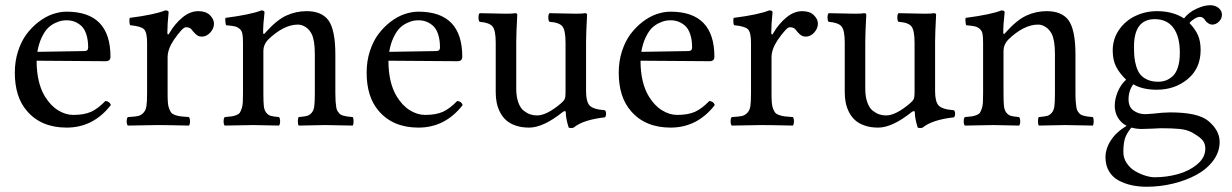

<svg xmlns="http://www.w3.org/2000/svg" viewBox="-20 -482 4748 740"><path d="M124 -282.2 305.2 -285.2Q319.8 -285.2 319.8 -298.8Q319.8 -328.6 312.5 -350.3Q305.2 -372.1 292.5 -383.1Q279.8 -394 266.1 -398.9Q252.4 -403.8 236.8 -403.8Q227.1 -403.8 217.5 -402.1Q208 -400.4 192.6 -393.3Q177.2 -386.2 164.8 -374Q152.3 -361.8 140.9 -337.9Q129.4 -314 124 -282.2ZM386.2 -92.8Q402.8 -91.3 407.2 -77.1Q339.8 9.8 236.8 9.8Q138.7 9.8 84 -54.2Q37.1 -107.9 37.1 -202.1Q37.1 -246.1 49.6 -284.7Q62 -323.2 82.5 -350.6Q103 -377.9 129.2 -397.9Q155.3 -418 182.9 -427.5Q210.4 -437 236.8 -437Q405.8 -437 405.8 -263.2Q405.8 -246.1 387.2 -246.1L121.1 -248Q121.1 -163.6 152.8 -110.8Q174.8 -74.7 203.9 -56.9Q232.9 -39.1 262.2 -39.1Q304.2 -39.1 330.8 -51Q357.4 -63 386.2 -92.8Z M546.9 -316.9Q546.9 -357.4 535.2 -369.1Q523.4 -380.9 481.9 -384.8Q479 -388.7 478.8 -398.9Q478.5 -409.2 480 -413.1Q575.7 -425.3 616.7 -441.9Q629.9 -441.9 629.9 -435.1Q625 -387.2 625 -355Q625 -349.6 627.9 -349.1Q630.4 -349.1 633.8 -356Q653.8 -390.1 683.1 -414.6Q712.4 -439 744.6 -439Q773.4 -439 789.1 -423.6Q804.7 -408.2 804.7 -391.1Q804.7 -372.1 790.3 -356.4Q775.9 -340.8 757.8 -340.8Q748.5 -340.8 741.5 -345Q734.4 -349.1 725.6 -359.4L716.8 -370.1Q710 -377 695.8 -377Q684.1 -377 649.9 -328.1Q626 -292.5 626 -261.2V-122.1Q626 -100.6 627 -86.9Q627.9 -73.2 632.1 -62.7Q636.2 -52.2 640.6 -47.1Q645 -42 656 -38.3Q667 -34.7 677.2 -33.4Q687.5 -32.2 708 -30.8Q712.4 -26.4 712.4 -14.4Q712.4 -2.4 708 2Q622.1 0 586.9 0Q556.6 0 472.7 2Q468.3 -2.4 468.3 -14.4Q468.3 -26.4 472.7 -30.8Q499 -32.2 511 -34.7Q522.9 -37.1 532.5 -46.9Q542 -56.6 544.4 -73.2Q546.9 -89.8 546.9 -122.1Z M1004.4 -357.9Q1046.9 -405.3 1083.7 -422.1Q1120.6 -439 1162.1 -439Q1218.8 -439 1245.1 -404.8Q1272.5 -368.2 1272.5 -271V-122.1Q1272.5 -104 1273.4 -91.6Q1274.4 -79.1 1275.9 -69.1Q1277.3 -59.1 1281.2 -53.2Q1285.2 -47.4 1289.3 -43.2Q1293.5 -39.1 1301.8 -36.6Q1310.1 -34.2 1317.9 -33Q1325.7 -31.7 1339.4 -30.8Q1342.8 -26.4 1342.8 -14.4Q1342.8 -2.4 1339.4 2Q1253.4 0 1233.4 0Q1215.3 0 1131.3 2Q1127.9 -2.4 1127.9 -14.4Q1127.9 -26.4 1131.3 -30.8Q1153.3 -32.7 1163.3 -35.4Q1173.3 -38.1 1181.4 -47.6Q1189.5 -57.1 1191.4 -73.7Q1193.4 -90.3 1193.4 -122.1V-273.9Q1193.4 -326.2 1181.2 -351.1Q1172.4 -368.2 1158 -377.7Q1143.6 -387.2 1128.4 -387.2Q1072.8 -387.2 1012.2 -328.1Q995.1 -309.1 995.1 -286.1V-122.1Q995.1 -90.3 996.8 -73.7Q998.5 -57.1 1006.3 -47.6Q1014.2 -38.1 1023.9 -35.4Q1033.7 -32.7 1055.2 -30.8Q1059.6 -26.4 1059.6 -14.4Q1059.6 -2.4 1055.2 2Q971.2 0 956.5 0Q928.2 0 846.2 2Q841.8 -2.4 841.8 -14.4Q841.8 -26.4 846.2 -30.8Q863.3 -32.2 872.3 -33.4Q881.3 -34.7 890.9 -38.3Q900.4 -42 904.1 -47.4Q907.7 -52.7 911.4 -63.2Q915 -73.7 915.8 -87.2Q916.5 -100.6 916.5 -122.1V-316.9Q916.5 -339.4 914.3 -351.3Q912.1 -363.3 903.8 -370.6Q895.5 -377.9 884.8 -380.4Q874 -382.8 851.1 -384.8Q849.6 -389.6 848.6 -398.9Q847.7 -408.2 849.1 -413.1Q946.8 -425.8 987.3 -441.9Q999.5 -441.9 999.5 -434.1Q994.1 -387.7 994.1 -357.9Q994.1 -344.2 1004.4 -357.9Z M1480 -282.2 1661.1 -285.2Q1675.8 -285.2 1675.8 -298.8Q1675.8 -328.6 1668.5 -350.3Q1661.1 -372.1 1648.4 -383.1Q1635.7 -394 1622.1 -398.9Q1608.4 -403.8 1592.8 -403.8Q1583 -403.8 1573.5 -402.1Q1564 -400.4 1548.6 -393.3Q1533.2 -386.2 1520.8 -374Q1508.3 -361.8 1496.8 -337.9Q1485.4 -314 1480 -282.2ZM1742.2 -92.8Q1758.8 -91.3 1763.2 -77.1Q1695.8 9.8 1592.8 9.8Q1494.6 9.8 1439.9 -54.2Q1393.1 -107.9 1393.1 -202.1Q1393.1 -246.1 1405.5 -284.7Q1418 -323.2 1438.5 -350.6Q1459 -377.9 1485.1 -397.9Q1511.2 -418 1538.8 -427.5Q1566.4 -437 1592.8 -437Q1761.7 -437 1761.7 -263.2Q1761.7 -246.1 1743.2 -246.1L1477.1 -248Q1477.1 -163.6 1508.8 -110.8Q1530.8 -74.7 1559.8 -56.9Q1588.9 -39.1 1618.2 -39.1Q1660.2 -39.1 1686.8 -51Q1713.4 -63 1742.2 -92.8Z M2019.5 9.8Q1990.7 9.8 1968.3 2.2Q1945.8 -5.4 1931.4 -18.1Q1917 -30.8 1907.7 -48.6Q1898.4 -66.4 1894.5 -85.4Q1890.6 -104.5 1890.6 -126V-317.9Q1890.6 -365.2 1878.2 -380.1Q1865.7 -395 1828.6 -397.9Q1824.2 -402.3 1824.2 -414.6Q1824.2 -426.8 1828.6 -431.2Q1902.8 -429.2 1930.7 -429.2Q1956.1 -429.2 1965.8 -431.2Q1973.6 -431.2 1973.6 -424.8Q1969.7 -351.6 1969.7 -321.8V-140.1Q1969.7 -108.9 1977.8 -86.9Q1985.8 -64.9 1999 -54.9Q2012.2 -44.9 2024.4 -41Q2036.6 -37.1 2049.8 -37.1Q2087.9 -37.1 2143.6 -85Q2153.8 -93.8 2156.7 -101.3Q2159.7 -108.9 2159.7 -124V-316.9Q2159.7 -365.2 2147.5 -380.4Q2135.3 -395.5 2097.7 -397.9Q2093.3 -402.3 2093.3 -414.6Q2093.3 -426.8 2097.7 -431.2Q2171.9 -429.2 2199.7 -429.2Q2225.1 -429.2 2234.9 -431.2Q2242.7 -431.2 2242.7 -424.8Q2238.8 -351.6 2238.8 -321.8V-129.9Q2238.8 -90.8 2252.2 -75.7Q2265.6 -60.5 2311.5 -57.1Q2315.9 -52.7 2315.9 -43.5Q2315.9 -34.2 2311.5 -29.8Q2227.5 -20.5 2190.9 9.8Q2180.7 13.2 2171.9 9.8Q2160.6 -25.4 2160.6 -48.8Q2160.6 -52.2 2158.7 -53.2Q2156.7 -54.2 2154.1 -53.2Q2151.4 -52.2 2148.9 -50.3Q2073.7 9.8 2019.5 9.8Z M2451.7 -282.2 2632.8 -285.2Q2647.5 -285.2 2647.5 -298.8Q2647.5 -328.6 2640.1 -350.3Q2632.8 -372.1 2620.1 -383.1Q2607.4 -394 2593.8 -398.9Q2580.1 -403.8 2564.5 -403.8Q2554.7 -403.8 2545.2 -402.1Q2535.6 -400.4 2520.3 -393.3Q2504.9 -386.2 2492.4 -374Q2480 -361.8 2468.5 -337.9Q2457 -314 2451.7 -282.2ZM2713.9 -92.8Q2730.5 -91.3 2734.9 -77.1Q2667.5 9.8 2564.5 9.8Q2466.3 9.8 2411.6 -54.2Q2364.7 -107.9 2364.7 -202.1Q2364.7 -246.1 2377.2 -284.7Q2389.6 -323.2 2410.2 -350.6Q2430.7 -377.9 2456.8 -397.9Q2482.9 -418 2510.5 -427.5Q2538.1 -437 2564.5 -437Q2733.4 -437 2733.4 -263.2Q2733.4 -246.1 2714.8 -246.1L2448.7 -248Q2448.7 -163.6 2480.5 -110.8Q2502.4 -74.7 2531.5 -56.9Q2560.5 -39.1 2589.8 -39.1Q2631.8 -39.1 2658.4 -51Q2685.1 -63 2713.9 -92.8Z M2874.5 -316.9Q2874.5 -357.4 2862.8 -369.1Q2851.1 -380.9 2809.6 -384.8Q2806.6 -388.7 2806.4 -398.9Q2806.2 -409.2 2807.6 -413.1Q2903.3 -425.3 2944.3 -441.9Q2957.5 -441.9 2957.5 -435.1Q2952.6 -387.2 2952.6 -355Q2952.6 -349.6 2955.6 -349.1Q2958 -349.1 2961.4 -356Q2981.4 -390.1 3010.7 -414.6Q3040 -439 3072.3 -439Q3101.1 -439 3116.7 -423.6Q3132.3 -408.2 3132.3 -391.1Q3132.3 -372.1 3117.9 -356.4Q3103.5 -340.8 3085.4 -340.8Q3076.2 -340.8 3069.1 -345Q3062 -349.1 3053.2 -359.4L3044.4 -370.1Q3037.6 -377 3023.4 -377Q3011.7 -377 2977.5 -328.1Q2953.6 -292.5 2953.6 -261.2V-122.1Q2953.6 -100.6 2954.6 -86.9Q2955.6 -73.2 2959.7 -62.7Q2963.9 -52.2 2968.3 -47.1Q2972.7 -42 2983.6 -38.3Q2994.6 -34.7 3004.9 -33.4Q3015.1 -32.2 3035.6 -30.8Q3040 -26.4 3040 -14.4Q3040 -2.4 3035.6 2Q2949.7 0 2914.6 0Q2884.3 0 2800.3 2Q2795.9 -2.4 2795.9 -14.4Q2795.9 -26.4 2800.3 -30.8Q2826.7 -32.2 2838.6 -34.7Q2850.6 -37.1 2860.1 -46.9Q2869.6 -56.6 2872.1 -73.2Q2874.5 -89.8 2874.5 -122.1Z M3364.7 9.8Q3335.9 9.8 3313.5 2.2Q3291 -5.4 3276.6 -18.1Q3262.2 -30.8 3252.9 -48.6Q3243.7 -66.4 3239.7 -85.4Q3235.8 -104.5 3235.8 -126V-317.9Q3235.8 -365.2 3223.4 -380.1Q3210.9 -395 3173.8 -397.9Q3169.4 -402.3 3169.4 -414.6Q3169.4 -426.8 3173.8 -431.2Q3248 -429.2 3275.9 -429.2Q3301.3 -429.2 3311 -431.2Q3318.8 -431.2 3318.8 -424.8Q3314.9 -351.6 3314.9 -321.8V-140.1Q3314.9 -108.9 3323 -86.9Q3331.1 -64.9 3344.2 -54.9Q3357.4 -44.9 3369.6 -41Q3381.8 -37.1 3395 -37.1Q3433.1 -37.1 3488.8 -85Q3499 -93.8 3502 -101.3Q3504.9 -108.9 3504.9 -124V-316.9Q3504.9 -365.2 3492.7 -380.4Q3480.5 -395.5 3442.9 -397.9Q3438.5 -402.3 3438.5 -414.6Q3438.5 -426.8 3442.9 -431.2Q3517.1 -429.2 3544.9 -429.2Q3570.3 -429.2 3580.1 -431.2Q3587.9 -431.2 3587.9 -424.8Q3584 -351.6 3584 -321.8V-129.9Q3584 -90.8 3597.4 -75.7Q3610.8 -60.5 3656.7 -57.1Q3661.1 -52.7 3661.1 -43.5Q3661.1 -34.2 3656.7 -29.8Q3572.8 -20.5 3536.1 9.8Q3525.9 13.2 3517.1 9.8Q3505.9 -25.4 3505.9 -48.8Q3505.9 -52.2 3503.9 -53.2Q3502 -54.2 3499.3 -53.2Q3496.6 -52.2 3494.1 -50.3Q3418.9 9.8 3364.7 9.8Z M3856.9 -357.9Q3899.4 -405.3 3936.3 -422.1Q3973.1 -439 4014.6 -439Q4071.3 -439 4097.7 -404.8Q4125 -368.2 4125 -271V-122.1Q4125 -104 4126 -91.6Q4127 -79.1 4128.4 -69.1Q4129.9 -59.1 4133.8 -53.2Q4137.7 -47.4 4141.8 -43.2Q4146 -39.1 4154.3 -36.6Q4162.6 -34.2 4170.4 -33Q4178.2 -31.7 4191.9 -30.8Q4195.3 -26.4 4195.3 -14.4Q4195.3 -2.4 4191.9 2Q4106 0 4085.9 0Q4067.9 0 3983.9 2Q3980.5 -2.4 3980.5 -14.4Q3980.5 -26.4 3983.9 -30.8Q4005.9 -32.7 4015.9 -35.4Q4025.9 -38.1 4033.9 -47.6Q4042 -57.1 4043.9 -73.7Q4045.9 -90.3 4045.9 -122.1V-273.9Q4045.9 -326.2 4033.7 -351.1Q4024.9 -368.2 4010.5 -377.7Q3996.1 -387.2 3981 -387.2Q3925.3 -387.2 3864.7 -328.1Q3847.7 -309.1 3847.7 -286.1V-122.1Q3847.7 -90.3 3849.4 -73.7Q3851.1 -57.1 3858.9 -47.6Q3866.7 -38.1 3876.5 -35.4Q3886.2 -32.7 3907.7 -30.8Q3912.1 -26.4 3912.1 -14.4Q3912.1 -2.4 3907.7 2Q3823.7 0 3809.1 0Q3780.8 0 3698.7 2Q3694.3 -2.4 3694.3 -14.4Q3694.3 -26.4 3698.7 -30.8Q3715.8 -32.2 3724.9 -33.4Q3733.9 -34.7 3743.4 -38.3Q3752.9 -42 3756.6 -47.4Q3760.3 -52.7 3763.9 -63.2Q3767.6 -73.7 3768.3 -87.2Q3769 -100.6 3769 -122.1V-316.9Q3769 -339.4 3766.8 -351.3Q3764.6 -363.3 3756.3 -370.6Q3748 -377.9 3737.3 -380.4Q3726.6 -382.8 3703.6 -384.8Q3702.1 -389.6 3701.2 -398.9Q3700.2 -408.2 3701.7 -413.1Q3799.3 -425.8 3839.8 -441.9Q3852.1 -441.9 3852.1 -434.1Q3846.7 -387.7 3846.7 -357.9Q3846.7 -344.2 3856.9 -357.9Z M4527.3 -278.8Q4527.3 -341.3 4502.4 -374.8Q4477.5 -408.2 4430.7 -408.2Q4350.6 -408.2 4350.6 -301.8Q4350.6 -279.3 4352.1 -262.7Q4353.5 -246.1 4359.1 -227.1Q4364.7 -208 4374.3 -195.8Q4383.8 -183.6 4401.4 -175.3Q4418.9 -167 4443.4 -167Q4459 -167 4472.4 -171.6Q4485.8 -176.3 4499 -187.7Q4512.2 -199.2 4519.8 -222.4Q4527.3 -245.6 4527.3 -278.8ZM4340.3 9.8Q4320.8 33.7 4315.2 53.7Q4309.6 73.7 4309.6 104Q4309.6 127.9 4323 147.5Q4336.4 167 4356.2 178.2Q4376 189.5 4395.5 195.3Q4415 201.2 4429.7 201.2Q4476.6 201.2 4520.3 189Q4564 176.8 4594.7 150.9Q4625.5 125 4625.5 90.8Q4625.5 71.3 4614.7 58.3Q4604 45.4 4574.7 28.8Q4555.2 18.1 4527.8 15.1Q4500.5 12.2 4453.6 12.2Q4448.7 12.2 4423.3 13.7Q4397.9 15.1 4380.4 15.1Q4360.8 15.1 4340.3 9.8ZM4652.3 -387.2Q4644.5 -387.2 4636 -392.8Q4627.4 -398.4 4624.5 -404.8Q4616.2 -417 4604.5 -417Q4595.2 -417 4582.5 -408.9Q4569.8 -400.9 4564.5 -393.1Q4586.9 -369.6 4597.2 -346.2Q4607.4 -322.8 4607.4 -289.1Q4607.4 -218.8 4557.9 -177.5Q4508.3 -136.2 4438.5 -136.2Q4383.3 -136.2 4347.7 -157.2Q4329.6 -131.8 4329.6 -99.1Q4329.6 -69.8 4348.9 -55.9Q4368.2 -42 4393.6 -42Q4395.5 -42 4399.4 -42.2Q4403.3 -42.5 4410.4 -43Q4417.5 -43.5 4423.3 -43.9Q4463.4 -48.8 4490.7 -48.8Q4597.2 -48.8 4636.7 -16.1Q4680.7 20.5 4680.7 64.9Q4680.7 104 4655.8 137.2Q4630.9 170.4 4590.6 192.1Q4550.3 213.9 4500.5 225.8Q4450.7 237.8 4399.4 237.8Q4368.7 237.8 4341.8 231.9Q4314.9 226.1 4291.5 213.6Q4268.1 201.2 4254.4 178.2Q4240.7 155.3 4240.7 124Q4240.7 90.8 4261.7 58.6Q4282.7 26.4 4322.3 2.9Q4301.8 -7.3 4289.1 -27.8Q4276.4 -48.3 4276.4 -74.2Q4276.4 -101.1 4288.3 -129.2Q4300.3 -157.2 4320.3 -174.8Q4295.4 -198.7 4282 -224.4Q4268.6 -250 4268.6 -287.1Q4268.6 -331.5 4292.7 -366.7Q4316.9 -401.9 4355.7 -420.4Q4394.5 -439 4439.5 -439Q4500 -439 4543.5 -411.1Q4561.5 -434.6 4591.3 -448.2Q4621.1 -461.9 4643.6 -461.9Q4663.6 -461.9 4676.5 -451.4Q4689.5 -440.9 4689.5 -424.8Q4689.5 -410.2 4678 -398.7Q4666.5 -387.2 4652.3 -387.2Z"/></svg>

Font: Linux Libertine G
Style: Regular
Weight: 400
Designer: Philipp H. Poll
Foundry: Philipp H. Poll
Version: Version 4.7.5